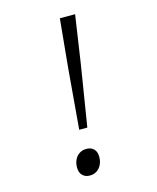

<svg xmlns="http://www.w3.org/2000/svg" viewBox="-126 -937 852 1040"><g transform="rotate(-15 300.0 -417.5)"><path d="M255.5 -239.5 284.5 -580.5 310.5 -850H396L356 -580.5L301 -239.5ZM248 15Q222 15 206.5 -0.8Q191 -16.5 191 -44.5Q191 -69.5 200.5 -88.8Q210 -108 226.8 -118.8Q243.5 -129.5 265.5 -129.5Q292 -129.5 307.2 -114Q322.5 -98.5 322.5 -70.5Q322.5 -45.5 313 -26.2Q303.5 -7 286.8 4Q270 15 248 15Z"/></g></svg>

Font: Spline Sans Mono Light
Style: Italic
Weight: 300
Italic angle: -4°
Monospace: yes
Version: Version 1.004